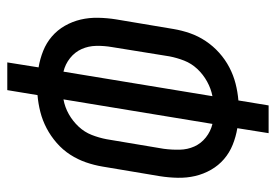

<svg xmlns="http://www.w3.org/2000/svg" viewBox="-138 -638 775 540"><g transform="rotate(90 250.0 -367.5)"><path d="M155 0 169 -88Q145 -92 122.5 -101Q100 -110 82 -125.5Q64 -141 52 -162Q40 -183 34.5 -206.5Q29 -230 29.5 -255.5Q30 -281 34 -306L61 -467Q65 -491 73 -514Q81 -537 95 -558Q109 -579 128 -596Q147 -613 169 -624.5Q191 -636 214.5 -642Q238 -648 262 -650L276 -735H354L340 -647Q364 -643 386.5 -634Q409 -625 427 -609.5Q445 -594 457 -573Q469 -552 474.5 -528.5Q480 -505 479.5 -479.5Q479 -454 475 -429L448 -268Q444 -244 436 -221Q428 -198 414.5 -177Q401 -156 381.5 -139Q362 -122 340 -110.5Q318 -99 294.5 -93Q271 -87 247 -85L233 0ZM181 -158 250 -577Q229 -573 209 -562Q189 -551 173.5 -534.5Q158 -518 150 -497.5Q142 -477 138 -456L112 -295Q108 -272 108.5 -250Q109 -228 117.5 -209Q126 -190 143 -176.5Q160 -163 181 -158ZM259 -158Q281 -162 300.5 -173Q320 -184 335.5 -200.5Q351 -217 359 -237.5Q367 -258 371 -279L398 -440Q401 -463 400.5 -485Q400 -507 391.5 -526Q383 -545 366 -558.5Q349 -572 328 -577Z"/></g></svg>

Font: Iosevka Algr
Style: Italic
Weight: 400
Italic angle: -9°
Monospace: yes
Designer: Belleve Invis
Foundry: Belleve Invis
Version: Version 26.0.2; ttfautohint (v1.8.3)